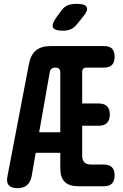

<svg xmlns="http://www.w3.org/2000/svg" viewBox="-20 -970 640 1000"><path d="M294 -94V-174H166L145 -53Q139 -22 121 -6Q103 10 71 10Q39 10 25.5 -5.5Q12 -21 19 -53L131 -638Q140 -685 167.5 -707.5Q195 -730 242 -730H522Q550 -730 563.5 -716.5Q577 -703 577 -674.5Q577 -646 563.5 -632Q550 -618 522 -618H431Q419 -618 413.5 -612Q408 -606 408 -594V-431H494Q523 -431 537.5 -416.5Q552 -402 552 -374Q552 -345 537.5 -330Q523 -315 494 -315H408V-160Q408 -136 419.5 -124.5Q431 -113 455 -113H521Q549 -113 563 -99Q577 -85 577 -57Q577 -28 563 -14Q549 0 521 0H388Q340 0 317 -23Q294 -46 294 -94ZM294 -281V-592Q294 -605 288 -611.5Q282 -618 269 -618Q256 -618 248.5 -612Q241 -606 239 -593L184 -281ZM309 -810Q264 -810 256 -827Q248 -844 274 -880L299 -914Q315 -936 334 -943Q353 -950 379 -950Q424 -950 432 -932.5Q440 -915 411 -881L381 -844Q367 -826 349 -818Q331 -810 309 -810Z"/></svg>

Font: Maple Mono NL
Style: Bold
Weight: 700
Monospace: yes
Designer: subframe7536
Version: Version 7.000